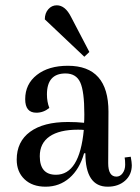

<svg xmlns="http://www.w3.org/2000/svg" viewBox="-20 -692 528 724"><path d="M298 -478 149 -619Q149 -642 162 -657Q175 -672 194 -672Q226 -672 248 -628L317 -496ZM152 12Q102 12 72.5 -16Q43 -44 43 -90Q43 -158 93.5 -195Q144 -232 236 -232Q270 -232 297 -229Q298 -239 298 -261Q298 -348 282.5 -381.5Q267 -415 227 -415Q157 -415 157 -336Q157 -308 166 -285Q144 -267 117 -267Q75 -267 75 -318Q75 -375 119 -409.5Q163 -444 236 -444Q389 -444 389 -271L388 -77Q388 -26 419 -26Q433 -26 442.5 -39Q452 -52 452 -71Q452 -89 450 -98L473 -101Q477 -79 477 -69Q477 -33 451.5 -10.5Q426 12 386 12Q302 12 302 -114H297Q280 -54 242 -21Q204 12 152 12ZM130 -103Q130 -33 191 -33Q280 -33 296 -202Q289 -203 274 -203Q204 -203 167 -177.5Q130 -152 130 -103Z"/></svg>

Font: Arapey
Style: Regular
Weight: 400
Designer: Eduardo Rodriguez Tunni
Foundry: Eduardo Rodriguez Tunni
Version: Version 4.000